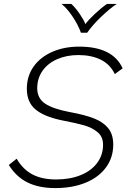

<svg xmlns="http://www.w3.org/2000/svg" viewBox="-20 -949 653 980"><path d="M25 -107 65 -139Q97 -84 146 -58.5Q195 -33 266 -33Q337 -33 391.5 -55Q446 -77 476 -117.5Q506 -158 506 -210Q506 -251 478.5 -274Q451 -297 412 -308.5Q373 -320 295 -335Q204 -354 160.5 -391Q117 -428 117 -496Q117 -560 151 -608.5Q185 -657 246 -684Q307 -711 384 -711Q556 -711 606 -600L566 -571Q542 -621 494 -644.5Q446 -668 380 -668Q320 -668 272 -647Q224 -626 197 -587.5Q170 -549 170 -499Q170 -447 210.5 -420Q251 -393 336 -377Q413 -363 460 -344.5Q507 -326 532.5 -294.5Q558 -263 558 -211Q558 -145 521 -94.5Q484 -44 417 -16.5Q350 11 262 11Q178 11 120 -18Q62 -47 25 -107ZM294 -929H344Q365 -910 386.5 -878.5Q408 -847 416 -826Q430 -846 463.5 -877.5Q497 -909 526 -929H576Q541 -906 496.5 -863.5Q452 -821 425 -782H393Q379 -822 350 -865Q321 -908 294 -929Z"/></svg>

Font: KoHo Light
Style: Italic
Weight: 300
Italic angle: -10°
Version: Version 1.000; ttfautohint (v1.6)